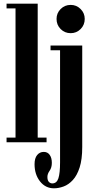

<svg xmlns="http://www.w3.org/2000/svg" viewBox="-20 -770 514 1039"><path d="M15.5 0V-25.5H64V-724.5H15.5V-750H184V-25.5H232V0ZM362.5 -590.5Q330.5 -590.5 308.2 -612.8Q286 -635 286 -667.5Q286 -699 308.2 -721.2Q330.5 -743.5 362.5 -743.5Q394 -743.5 416.2 -721.2Q438.5 -699 438.5 -667.5Q438.5 -635 416.2 -612.8Q394 -590.5 362.5 -590.5ZM272 249Q226 249 196.5 211.5Q167 174 167 118.5Q167 86 181 69Q195 52 217 52Q237.5 52 249 68.2Q260.5 84.5 260.5 111Q260.5 137 248.5 154Q236.5 171 236.5 187.5Q236.5 205.5 244.2 214Q252 222.5 263 222.5Q287 222.5 296 194.8Q305 167 305 108.5V-498H253.5V-523.5H425V25.5Q425 92.5 411 136Q397 179.5 374.2 204.2Q351.5 229 324.5 239Q297.5 249 272 249Z"/></svg>

Font: Imbue 50pt
Style: Bold
Weight: 700
Designer: Tyler Finck
Foundry: Etcetera Type Company
Version: Version 1.102; ttfautohint (v1.8.3)